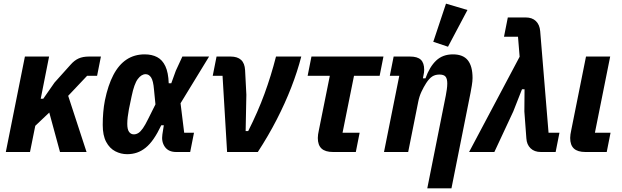

<svg xmlns="http://www.w3.org/2000/svg" viewBox="-20 -836 3423 1056"><path d="M310 0 251 -217 174 -144 145 0H12L117 -525H250L204 -293H218L280 -382L368 -480Q389 -504 412.5 -514.5Q436 -525 469 -525H535L514 -419H459L355 -309L456 0Z M1047 -106 1026 0H949Q907 0 887 -28Q867 -56 873 -96L881 -147H867Q846 -103 825 -72.5Q804 -42 781 -23.5Q758 -5 733 3.5Q708 12 679 12Q645 12 614 -4Q583 -20 564 -55.5Q545 -91 545 -149Q545 -185 548 -219.5Q551 -254 557 -284Q574 -367 603.5 -423.5Q633 -480 676 -508.5Q719 -537 776 -537Q815 -537 844 -522Q873 -507 889.5 -472Q906 -437 908 -378H922L947 -447L983 -525H1130L973 -268L993 -106ZM716 -97Q729 -97 741 -104.5Q753 -112 766 -130.5Q779 -149 795 -182L835 -262L827 -343Q823 -392 811 -410Q799 -428 781 -428Q758 -428 738 -401.5Q718 -375 704 -307L689 -235Q685 -213 682.5 -193Q680 -173 680 -155Q680 -124 690 -110.5Q700 -97 716 -97Z M1398 0H1229L1204 -419H1150L1171 -525H1248Q1286 -525 1306 -506.5Q1326 -488 1328 -450L1335 -315L1331 -115H1345Q1398 -220 1434.5 -319.5Q1471 -419 1498 -525H1637Q1616 -443 1582 -355.5Q1548 -268 1502 -178.5Q1456 -89 1398 0Z M1937 0H1812Q1769 0 1748.5 -19Q1728 -38 1728 -77Q1728 -86 1729.5 -97Q1731 -108 1734 -121L1794 -419H1672L1693 -525H2089L2068 -419H1927L1864 -106H1958Z M2225 0H2092L2176 -419H2124L2145 -525H2235Q2276 -525 2294.5 -507.5Q2313 -490 2313 -452Q2313 -445 2312 -437Q2311 -429 2309 -421L2306 -405H2320Q2343 -469 2379 -503Q2415 -537 2471 -537Q2527 -537 2553 -504.5Q2579 -472 2579 -407Q2579 -390 2575 -365.5Q2571 -341 2568 -326L2463 200H2330L2432 -311Q2435 -327 2437.5 -344.5Q2440 -362 2440 -377Q2440 -403 2430.5 -414.5Q2421 -426 2397 -426Q2374 -426 2357.5 -415.5Q2341 -405 2324 -379Q2310 -357 2298 -331.5Q2286 -306 2280 -275ZM2551 -781 2444 -579 2363 -606 2433 -816Z M2838 -524 2829 -634H2752L2773 -740H2871Q2907 -740 2927.5 -720Q2948 -700 2951 -665L2997 -106H3057L3036 0H2955Q2919 0 2898 -20.5Q2877 -41 2875 -75L2864 -223L2865 -345H2851L2803 -223L2699 0H2560Z M3338 -106 3317 0H3200Q3157 0 3136.5 -19Q3116 -38 3116 -77Q3116 -86 3117.5 -97Q3119 -108 3122 -121L3203 -525H3336L3252 -106Z"/></svg>

Font: IBM Plex Sans Condensed
Style: Bold Italic
Weight: 700
Width: 3
Italic angle: -11.31°
Designer: Mike Abbink, Paul van der Laan, Pieter van Rosmalen
Foundry: Bold Monday
Version: Version 3.201